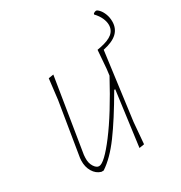

<svg xmlns="http://www.w3.org/2000/svg" viewBox="-148 -708 779 826"><g transform="rotate(-30 241.5 -295.0)"><path d="M390 -439 346 -106 337 0 312 4 348 -267H343Q278 -155 228.5 -88Q179 -21 130 11H119Q95 4 81 -19.5Q67 -43 68 -74L69 -87L112 -350L124 -451L149 -455L90 -90L89 -75Q88 -50 99 -32.5Q110 -15 123 -15Q149 -15 213.5 -100Q278 -185 356 -330L360 -362L367 -452L383 -455Q424 -463 443.5 -479Q463 -495 463 -521Q463 -537 455 -555Q447 -573 430 -591L432 -596Q440 -601 445 -601Q451 -601 460.5 -590.5Q470 -580 476.5 -563Q483 -546 483 -526Q483 -492 460.5 -470.5Q438 -449 390 -439Z"/></g></svg>

Font: Luna Sans Thin
Style: Italic
Weight: 250
Italic angle: -7°
Designer: Juan Pablo del Peral
Foundry: Huerta Tipografica
Version: Version 2.001; ttfautohint (v1.5)